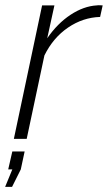

<svg xmlns="http://www.w3.org/2000/svg" viewBox="-42 -541 420 748"><path d="M122 -520H170L142 -392Q182 -450 233 -483.5Q284 -517 335 -520Q342 -521 347.5 -520.5Q353 -520 358 -520L348 -475Q281 -473 223 -433.5Q165 -394 131 -325L62 0H12ZM-22 187 6 119H-10L6 49H54L39 119L5 187Z"/></svg>

Font: Raleway Light
Style: Italic
Weight: 300
Italic angle: -12°
Designer: Matt McInerney, Pablo Impallari, Rodrigo Fuenzalida
Foundry: Matt McInerney, Pablo Impallari, Rodrigo Fuenzalida
Version: Version 4.026